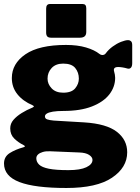

<svg xmlns="http://www.w3.org/2000/svg" viewBox="-24 -762 697 957"><path d="M615 -562Q623 -562 629 -556.5Q635 -551 635 -537V-447Q635 -430 627.5 -423.5Q620 -417 609 -421Q599 -424 586.5 -426Q574 -428 565 -428Q538 -428 545 -405Q547 -398 548.5 -390Q550 -382 550 -374Q550 -329 521 -291.5Q492 -254 434.5 -231.5Q377 -209 293 -209Q260 -209 239.5 -205.5Q219 -202 209.5 -196Q200 -190 200 -182Q200 -171 211 -167Q222 -163 244 -161L396 -152Q507 -145 558.5 -105Q610 -65 610 -3Q610 73 534 124Q458 175 307 175Q150 175 73 145.5Q-4 116 -4 53Q-4 19 24.5 1Q53 -17 93 -28Q107 -32 93 -39Q67 -52 47 -71.5Q27 -91 27 -122Q27 -146 43 -164.5Q59 -183 84 -198.5Q109 -214 136 -225Q141 -227 144 -230Q147 -233 139 -237Q90 -258 62.5 -292.5Q35 -327 35 -373Q35 -445 103 -491.5Q171 -538 305 -538Q362 -538 404.5 -525.5Q447 -513 472 -493Q480 -487 489 -488Q498 -489 503 -496Q517 -515 537.5 -530Q558 -545 579.5 -553.5Q601 -562 615 -562ZM291 -300Q333 -300 351 -322Q369 -344 369 -370Q369 -401 351 -423Q333 -445 291 -445Q254 -445 233.5 -423Q213 -401 213 -370Q213 -343 233.5 -321.5Q254 -300 291 -300ZM226 -8Q205 -9 189.5 -4.5Q174 0 165.5 8Q157 16 157 27Q157 45 171 58.5Q185 72 219.5 79Q254 86 317 86Q376 86 406.5 71.5Q437 57 437 35Q437 21 420 10Q403 -1 371 -2ZM406 -721V-603Q406 -588 398 -581Q390 -574 373 -574H232Q217 -574 211.5 -580.5Q206 -587 206 -600V-719Q206 -742 225 -742H388Q406 -742 406 -721Z"/></svg>

Font: Libre Franklin Thin Black
Style: Regular
Weight: 900
Version: Version 3.000